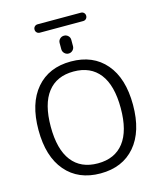

<svg xmlns="http://www.w3.org/2000/svg" viewBox="-143 -1150 1000 1209"><g transform="rotate(-15 357.0 -545.0)"><path d="M134.8 -673.8Q216.8 -769.5 360.8 -769.5Q504.9 -769.5 586.9 -673.8Q668.9 -578.1 668.9 -404.8Q668.9 -231.4 586.9 -135.7Q504.9 -40 360.8 -40Q216.8 -40 134.8 -135.7Q52.7 -231.4 52.7 -404.8Q52.7 -578.1 134.8 -673.8ZM323.2 -859.4V-900.4Q323.2 -916 334.5 -926.8Q345.7 -937.5 361.3 -937.5Q377 -937.5 388.2 -926.8Q399.4 -916 399.4 -900.4V-859.4Q399.4 -843.8 388.2 -832.5Q377 -821.3 361.3 -821.3Q345.7 -821.3 334.5 -832.5Q323.2 -843.8 323.2 -859.4ZM219.7 -995.1Q208 -995.1 200.2 -1002.9Q192.4 -1010.7 192.4 -1022.5Q192.4 -1034.2 200.2 -1042Q208 -1049.8 219.7 -1049.8H502Q513.7 -1049.8 521.5 -1042Q529.3 -1034.2 529.3 -1022.5Q529.3 -1010.7 521.5 -1002.9Q513.7 -995.1 502 -995.1ZM191.4 -181.2Q250 -105.5 360.8 -105.5Q471.7 -105.5 530.3 -181.2Q588.9 -256.8 588.9 -404.8Q588.9 -552.7 530.3 -628.4Q471.7 -704.1 360.8 -704.1Q250 -704.1 191.4 -628.4Q132.8 -552.7 132.8 -404.8Q132.8 -256.8 191.4 -181.2Z"/></g></svg>

Font: Gen Jyuu Gothic Normal
Style: Regular
Weight: 300
Designer: [Source Han Sans]
Ryoko NISHIZUKA  (kana & ideographs); Paul D. Hunt (Latin, Greek & Cyrillic); Wenlong ZHANG  (bopomofo
Version: Version 1.002.20150607